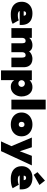

<svg xmlns="http://www.w3.org/2000/svg" viewBox="1438 -2166 936 3853"><g transform="rotate(90 1906.5 -240.0)"><path d="M202.5 -166.5Q205 -154.5 215.2 -146.2Q225.5 -138 241.8 -133.5Q258 -129 278.5 -129Q300.5 -129 321.5 -131Q342.5 -133 360 -137.5Q377.5 -142 388 -149L458.5 -25.5Q449 -19.5 427.2 -10.8Q405.5 -2 366.2 5Q327 12 265 12Q195.5 12 139 -11.5Q82.5 -35 49.2 -84.2Q16 -133.5 16 -209.5Q16 -269.5 43.5 -317.8Q71 -366 123 -394.2Q175 -422.5 249 -422.5Q320.5 -422.5 372.8 -398.5Q425 -374.5 453.2 -324.8Q481.5 -275 481.5 -197.5Q481.5 -193.5 481.2 -181.8Q481 -170 480 -166.5ZM296 -247Q295.5 -263.5 289.8 -274.5Q284 -285.5 274.5 -290.8Q265 -296 252 -296Q240.5 -296 230.2 -291.2Q220 -286.5 213.5 -275.8Q207 -265 206.5 -247Z M1162.5 -422.5Q1209.5 -422.5 1247.2 -403.8Q1285 -385 1307.2 -345.2Q1329.5 -305.5 1329.5 -242.5V0H1136V-216Q1136 -242.5 1127 -264Q1118 -285.5 1086.5 -285.5Q1065.5 -285.5 1052.5 -275.2Q1039.5 -265 1033.8 -249.2Q1028 -233.5 1028 -216V0H848.5V-216Q848.5 -242.5 840.2 -264Q832 -285.5 800 -285.5Q779 -285.5 765.8 -275.2Q752.5 -265 746.5 -249.2Q740.5 -233.5 740.5 -216V0H545.5V-410.5H740.5V-355Q747 -370.5 768.8 -386Q790.5 -401.5 821.2 -412Q852 -422.5 884.5 -422.5Q920.5 -422.5 944.8 -414.8Q969 -407 985.5 -391.8Q1002 -376.5 1014.5 -354.5Q1021 -370 1042.5 -385.8Q1064 -401.5 1095.5 -412Q1127 -422.5 1162.5 -422.5Z M1588 208H1393.5V-410.5H1589.5V-362.5Q1598.5 -375.5 1617.5 -389.2Q1636.5 -403 1664.8 -412.8Q1693 -422.5 1728 -422.5Q1789.5 -422.5 1831.5 -391.5Q1873.5 -360.5 1895 -311Q1916.5 -261.5 1916.5 -205Q1916.5 -148.5 1893 -99Q1869.5 -49.5 1825.5 -18.8Q1781.5 12 1720 12Q1679.5 12 1652 -1.5Q1624.5 -15 1609 -31.8Q1593.5 -48.5 1588 -57.5ZM1724 -205Q1724 -222 1715.5 -237Q1707 -252 1691.8 -261.2Q1676.5 -270.5 1656.5 -270.5Q1636.5 -270.5 1621.5 -261.2Q1606.5 -252 1598 -237Q1589.5 -222 1589.5 -205Q1589.5 -188 1598 -173Q1606.5 -158 1621.5 -149Q1636.5 -140 1656.5 -140Q1676.5 -140 1691.8 -149Q1707 -158 1715.5 -173Q1724 -188 1724 -205Z M2177.5 0H1980.5V-688H2177.5Z M2479 12Q2409 12 2354.5 -15.2Q2300 -42.5 2269 -91.2Q2238 -140 2238 -204Q2238 -268 2269 -317.2Q2300 -366.5 2354.5 -394.5Q2409 -422.5 2479 -422.5Q2549 -422.5 2602.5 -394.5Q2656 -366.5 2686.2 -317.2Q2716.5 -268 2716.5 -204Q2716.5 -140 2686.2 -91.2Q2656 -42.5 2602.5 -15.2Q2549 12 2479 12ZM2479 -148Q2495.5 -148 2507 -154.8Q2518.5 -161.5 2524.8 -174.5Q2531 -187.5 2531 -205Q2531 -222.5 2524.8 -235.5Q2518.5 -248.5 2507 -255.5Q2495.5 -262.5 2479 -262.5Q2462.5 -262.5 2450.8 -255.5Q2439 -248.5 2432.5 -235.5Q2426 -222.5 2426 -205Q2426 -187.5 2432.5 -174.5Q2439 -161.5 2450.8 -154.8Q2462.5 -148 2479 -148Z M3015.5 -168 3107.5 -410.5H3299.5L3013.5 208H2817.5L2913.5 0L2740.5 -410.5H2935.5Z M3502 -166.5Q3504.5 -154.5 3514.8 -146.2Q3525 -138 3541.2 -133.5Q3557.5 -129 3578 -129Q3600 -129 3621 -131Q3642 -133 3659.5 -137.5Q3677 -142 3687.5 -149L3758 -25.5Q3748.5 -19.5 3726.8 -10.8Q3705 -2 3665.8 5Q3626.5 12 3564.5 12Q3495 12 3438.5 -11.5Q3382 -35 3348.8 -84.2Q3315.5 -133.5 3315.5 -209.5Q3315.5 -269.5 3343 -317.8Q3370.5 -366 3422.5 -394.2Q3474.5 -422.5 3548.5 -422.5Q3620 -422.5 3672.2 -398.5Q3724.5 -374.5 3752.8 -324.8Q3781 -275 3781 -197.5Q3781 -193.5 3780.8 -181.8Q3780.5 -170 3779.5 -166.5ZM3595.5 -247Q3595 -263.5 3589.2 -274.5Q3583.5 -285.5 3574 -290.8Q3564.5 -296 3551.5 -296Q3540 -296 3529.8 -291.2Q3519.5 -286.5 3513 -275.8Q3506.5 -265 3506 -247ZM3489 -448.5 3435 -523.5 3604.5 -674 3692.5 -563Z"/></g></svg>

Font: League Spartan Thin Black
Style: Regular
Weight: 900
Version: Version 2.002